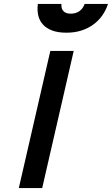

<svg xmlns="http://www.w3.org/2000/svg" viewBox="-20 -949 565 969"><path d="M234 -692H352L193 0H75ZM290 -929Q288 -906 300 -893Q312 -880 337 -880Q363 -880 381 -893Q399 -906 407 -929H525Q515 -898 496.5 -871.5Q478 -845 451.5 -825.5Q425 -806 391 -795Q357 -784 315 -784Q273 -784 243.5 -795Q214 -806 196.5 -825.5Q179 -845 173 -871.5Q167 -898 171 -929Z"/></svg>

Font: Panefresco 800wt
Style: Italic
Weight: 800
Foundry: Campivisivi & Chank Co
Version: Version 1.001